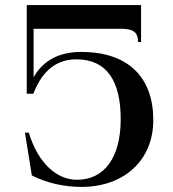

<svg xmlns="http://www.w3.org/2000/svg" viewBox="-20 -720 678 754"><path d="M522 -555H534V-700H85V-352H111C149 -451 210 -487 280 -487C400 -487 454 -401 454 -252C454 -100 389 -14 282 -14C208 -14 132 -72 93 -199H78L105 -31C164 -1 232 14 300 14C465 14 582 -88 582 -249C582 -413 487 -516 299 -516C216 -516 152 -486 112 -417V-607H455C503 -607 522 -594 522 -555Z"/></svg>

Font: Sprat Medium
Style: Regular
Weight: 500
Designer: Ethan Nakache
Foundry: Collletttivo
Version: Version 2.000;Glyphs 3.2 (3217)